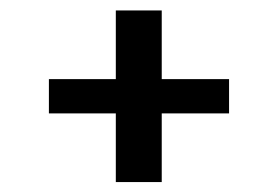

<svg xmlns="http://www.w3.org/2000/svg" viewBox="-20 -487 540 373"><path d="M75 -266.7H205V-133.3H294.2V-266.7H425V-333.3H294.2V-466.7H205V-333.3H75Z"/></svg>

Font: Boon Medium
Style: Regular
Weight: 500
Designer: Sungsit Sawaiwan
Foundry: FontUni
Version: Version 2.0